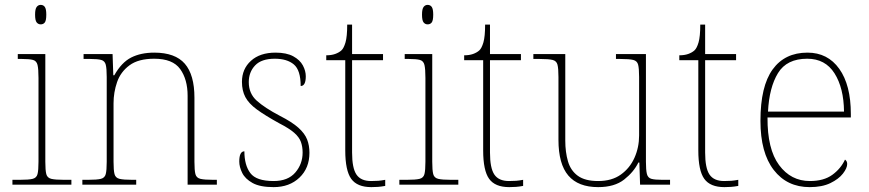

<svg xmlns="http://www.w3.org/2000/svg" viewBox="-20 -758 3566 788"><path d="M147 -658Q137 -658 130.5 -666Q124 -674 124 -698Q124 -721 130.5 -729.5Q137 -738 147 -738Q158 -738 164 -729.5Q170 -721 170 -698Q170 -674 164 -666Q158 -658 147 -658ZM31 0V-20H61Q98 -20 114 -24Q130 -28 134 -43.5Q138 -59 138 -94V-438Q138 -475 134 -491.5Q130 -508 115.5 -512Q101 -516 71 -516H53V-536H166V-94Q166 -59 170 -43.5Q174 -28 190.5 -24Q207 -20 243 -20H273V0Z M318 0V-20H341Q378 -20 394 -24Q410 -28 414 -43.5Q418 -59 418 -94V-442Q418 -477 414 -492.5Q410 -508 395.5 -512Q381 -516 351 -516H323V-536H442L445 -449H449Q479 -502 518.5 -522Q558 -542 613 -542Q699 -542 738.5 -496.5Q778 -451 778 -357V-94Q778 -59 782 -43.5Q786 -28 802.5 -24Q819 -20 855 -20H870V0H750V-365Q750 -432 719.5 -474.5Q689 -517 613 -517Q548 -517 511.5 -490Q475 -463 460.5 -421Q446 -379 446 -334V-94Q446 -59 450 -43.5Q454 -28 470.5 -24Q487 -20 523 -20H539V0Z M1103 10Q1047 10 1016.5 -7Q986 -24 974 -48.5Q962 -73 962 -95Q962 -137 983 -137Q983 -80 1007.5 -47.5Q1032 -15 1103 -15Q1162 -15 1192 -50Q1222 -85 1222 -132Q1222 -156 1215 -175.5Q1208 -195 1187.5 -213Q1167 -231 1126 -252Q1068 -284 1034.5 -308.5Q1001 -333 987 -359.5Q973 -386 973 -422Q973 -475 1010 -508.5Q1047 -542 1111 -542Q1156 -542 1183.5 -527Q1211 -512 1223 -489.5Q1235 -467 1235 -445Q1235 -405 1214 -405Q1214 -470 1186 -493.5Q1158 -517 1108 -517Q1053 -517 1027 -489.5Q1001 -462 1001 -421Q1001 -374 1034 -344.5Q1067 -315 1128 -283Q1179 -257 1205 -233.5Q1231 -210 1240.5 -185.5Q1250 -161 1250 -131Q1250 -68 1209 -29Q1168 10 1103 10Z M1504 10Q1446 10 1421.5 -24Q1397 -58 1397 -141V-511H1319V-531Q1340 -531 1355.5 -536.5Q1371 -542 1381 -551Q1391 -560 1398 -584Q1405 -608 1405 -657H1425V-536H1552V-511H1425V-132Q1425 -68 1443 -41.5Q1461 -15 1503 -15Q1520 -15 1532.5 -16Q1545 -17 1561 -20V5Q1545 8 1531.5 9Q1518 10 1504 10Z M1735 -658Q1725 -658 1718.5 -666Q1712 -674 1712 -698Q1712 -721 1718.5 -729.5Q1725 -738 1735 -738Q1746 -738 1752 -729.5Q1758 -721 1758 -698Q1758 -674 1752 -666Q1746 -658 1735 -658ZM1619 0V-20H1649Q1686 -20 1702 -24Q1718 -28 1722 -43.5Q1726 -59 1726 -94V-438Q1726 -475 1722 -491.5Q1718 -508 1703.5 -512Q1689 -516 1659 -516H1641V-536H1754V-94Q1754 -59 1758 -43.5Q1762 -28 1778.5 -24Q1795 -20 1831 -20H1861V0Z M2070 10Q2012 10 1987.5 -24Q1963 -58 1963 -141V-511H1885V-531Q1906 -531 1921.5 -536.5Q1937 -542 1947 -551Q1957 -560 1964 -584Q1971 -608 1971 -657H1991V-536H2118V-511H1991V-132Q1991 -68 2009 -41.5Q2027 -15 2069 -15Q2086 -15 2098.5 -16Q2111 -17 2127 -20V5Q2111 8 2097.5 9Q2084 10 2070 10Z M2435 10Q2353 10 2312.5 -37.5Q2272 -85 2272 -184V-442Q2272 -477 2268 -492.5Q2264 -508 2248 -512Q2232 -516 2195 -516H2169V-536H2300V-181Q2300 -134 2311 -96Q2322 -58 2351.5 -36.5Q2381 -15 2435 -15Q2491 -15 2528 -41.5Q2565 -68 2584 -110.5Q2603 -153 2603 -202V-442Q2603 -477 2599 -492.5Q2595 -508 2579 -512Q2563 -516 2526 -516H2508V-536H2631V-94Q2631 -60 2635 -44Q2639 -28 2653.5 -24Q2668 -20 2698 -20H2730V0H2607L2604 -91H2600Q2581 -52 2541.5 -21Q2502 10 2435 10Z M2953 10Q2895 10 2870.5 -24Q2846 -58 2846 -141V-511H2768V-531Q2789 -531 2804.5 -536.5Q2820 -542 2830 -551Q2840 -560 2847 -584Q2854 -608 2854 -657H2874V-536H3001V-511H2874V-132Q2874 -68 2892 -41.5Q2910 -15 2952 -15Q2969 -15 2981.5 -16Q2994 -17 3010 -20V5Q2994 8 2980.5 9Q2967 10 2953 10Z M3303 10Q3210 10 3155.5 -60.5Q3101 -131 3101 -262Q3101 -404 3151 -473Q3201 -542 3294 -542Q3377 -542 3424.5 -475.5Q3472 -409 3472 -290V-276H3130Q3129 -146 3177.5 -80.5Q3226 -15 3304 -15Q3361 -15 3396 -40.5Q3431 -66 3448 -103Q3457 -97 3457 -85Q3457 -68 3439.5 -45.5Q3422 -23 3388 -6.5Q3354 10 3303 10ZM3444 -300Q3443 -397 3405 -457Q3367 -517 3293 -517Q3209 -517 3173 -458Q3137 -399 3132 -300Z"/></svg>

Font: Noto Serif Devanagari Thin
Style: Regular
Weight: 100
Designer: Universal Thirst, Indian Type Foundry and the Monotype Design Team
Foundry: Monotype Imaging Inc.
Version: Version 2.004; ttfautohint (v1.8.4.7-5d5b)